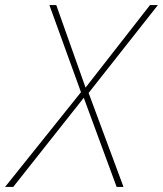

<svg xmlns="http://www.w3.org/2000/svg" viewBox="-76 -734 640 754"><path d="M-56 0 242 -372 118 -714H145L260 -390L513 -714H544L272 -369L409 0H382L253 -350L-24 0Z"/></svg>

Font: Noto Sans Disp Thin
Style: Italic
Weight: 100
Italic angle: -12°
Designer: Monotype Design Team
Foundry: Monotype Imaging Inc.
Version: Version 2.000;GOOG;noto-source:20170915:90ef993387c0